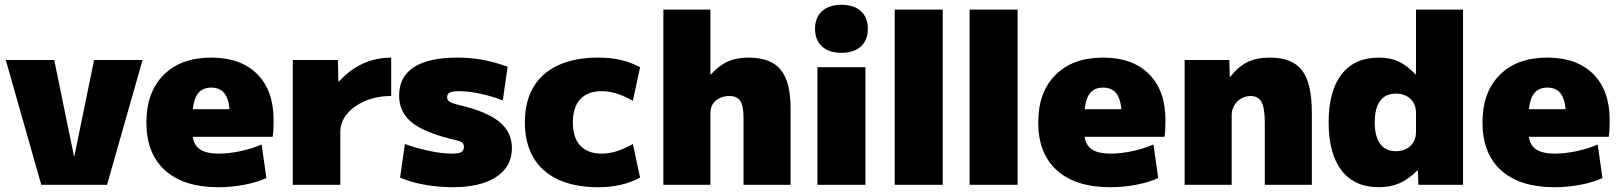

<svg xmlns="http://www.w3.org/2000/svg" viewBox="-20 -770 6753 800"><path d="M152 0 4 -520H206L288 -120H290L372 -520H574L426 0Z M890 10Q746 10 668 -60Q590 -130 590 -260Q590 -386 662 -458Q734 -530 860 -530Q983 -530 1051.5 -461.5Q1120 -393 1120 -270Q1120 -252 1119 -230Q1118 -208 1116 -200H700V-315H961L938 -280Q938 -345 919.5 -375Q901 -405 860 -405Q820 -405 801 -375Q782 -345 782 -280V-220Q782 -173 808 -151.5Q834 -130 892 -130Q936 -130 985.5 -141Q1035 -152 1070 -168L1090 -28Q1053 -11 1000 -0.5Q947 10 890 10Z M1200 0V-520H1388L1390 -430H1392Q1422 -463 1456.5 -485.5Q1491 -508 1530 -519Q1569 -530 1610 -530V-370Q1552 -370 1503.5 -350Q1455 -330 1426.5 -296Q1398 -262 1398 -220V0Z M1866 10Q1806 10 1748.5 -0.5Q1691 -11 1647 -30L1667 -170Q1720 -151 1771.5 -140.5Q1823 -130 1864 -130Q1892 -130 1902.5 -136.5Q1913 -143 1913 -159Q1913 -167 1909 -172.5Q1905 -178 1893.5 -182Q1882 -186 1859 -191Q1783 -210 1735.5 -234.5Q1688 -259 1665.5 -293Q1643 -327 1643 -372Q1643 -450 1704.5 -490Q1766 -530 1886 -530Q1940 -530 1990 -521Q2040 -512 2095 -492L2075 -352Q2023 -371 1977 -380.5Q1931 -390 1893 -390Q1866 -390 1854.5 -384.5Q1843 -379 1843 -365Q1843 -357 1848 -351Q1853 -345 1865 -340.5Q1877 -336 1898 -331Q1953 -318 1993.5 -301Q2034 -284 2060.5 -262.5Q2087 -241 2100 -213.5Q2113 -186 2113 -153Q2113 -76 2048 -33Q1983 10 1866 10Z M2472 10Q2375 10 2306.5 -21.5Q2238 -53 2202.5 -113.5Q2167 -174 2167 -260Q2167 -347 2202.5 -407Q2238 -467 2306.5 -498.5Q2375 -530 2472 -530Q2523 -530 2565 -520.5Q2607 -511 2647 -490L2617 -350Q2581 -370 2550 -380Q2519 -390 2487 -390Q2429 -390 2398 -357Q2367 -324 2367 -260Q2367 -196 2398 -163Q2429 -130 2487 -130Q2519 -130 2550 -140Q2581 -150 2617 -170L2647 -30Q2607 -9 2565 0.5Q2523 10 2472 10Z M2744 0V-730H2940V-460H2942Q2977 -498 3013 -514Q3049 -530 3099 -530Q3191 -530 3232.5 -480Q3274 -430 3274 -320V0H3078V-280Q3078 -329 3064.5 -349.5Q3051 -370 3019 -370Q2996 -370 2978 -361Q2960 -352 2950 -336.5Q2940 -321 2940 -300V0Z M3386 0V-490H3586V0ZM3486 -550Q3434 -550 3405 -576.5Q3376 -603 3376 -650Q3376 -697 3405 -723.5Q3434 -750 3486 -750Q3538 -750 3567 -723.5Q3596 -697 3596 -650Q3596 -603 3567 -576.5Q3538 -550 3486 -550Z M3708 0V-730H3908V0Z M4020 0V-730H4220V0Z M4606 10Q4462 10 4384 -60Q4306 -130 4306 -260Q4306 -386 4378 -458Q4450 -530 4576 -530Q4699 -530 4767.5 -461.5Q4836 -393 4836 -270Q4836 -252 4835 -230Q4834 -208 4832 -200H4416V-315H4677L4654 -280Q4654 -345 4635.5 -375Q4617 -405 4576 -405Q4536 -405 4517 -375Q4498 -345 4498 -280V-220Q4498 -173 4524 -151.5Q4550 -130 4608 -130Q4652 -130 4701.5 -141Q4751 -152 4786 -168L4806 -28Q4769 -11 4716 -0.5Q4663 10 4606 10Z M4916 0V-520H5102L5104 -450H5106Q5141 -494 5179 -512Q5217 -530 5271 -530Q5365 -530 5405.5 -476.5Q5446 -423 5446 -300V0H5250V-260Q5250 -319 5236.5 -344.5Q5223 -370 5191 -370Q5169 -370 5151 -359Q5133 -348 5122.5 -330Q5112 -312 5112 -290V0Z M5725 10Q5624 10 5570 -59.5Q5516 -129 5516 -260Q5516 -391 5570 -460.5Q5624 -530 5725 -530Q5772 -530 5807 -514Q5842 -498 5878 -460H5880V-730H6076V0H5890L5888 -60H5886Q5849 -23 5811 -6.5Q5773 10 5725 10ZM5796 -140Q5821 -140 5840 -150Q5859 -160 5869.5 -178Q5880 -196 5880 -220V-300Q5880 -324 5869.5 -342Q5859 -360 5840 -370Q5821 -380 5796 -380Q5753 -380 5730.5 -349.5Q5708 -319 5708 -260Q5708 -202 5730.5 -171Q5753 -140 5796 -140Z M6457 10Q6313 10 6235 -60Q6157 -130 6157 -260Q6157 -386 6229 -458Q6301 -530 6427 -530Q6550 -530 6618.5 -461.5Q6687 -393 6687 -270Q6687 -252 6686 -230Q6685 -208 6683 -200H6267V-315H6528L6505 -280Q6505 -345 6486.5 -375Q6468 -405 6427 -405Q6387 -405 6368 -375Q6349 -345 6349 -280V-220Q6349 -173 6375 -151.5Q6401 -130 6459 -130Q6503 -130 6552.5 -141Q6602 -152 6637 -168L6657 -28Q6620 -11 6567 -0.5Q6514 10 6457 10Z"/></svg>

Font: M PLUS 2 Black
Style: Regular
Weight: 900
Designer: Coji Morishita
Foundry: UNDERFOREST DESIGN
Version: Version 1.001